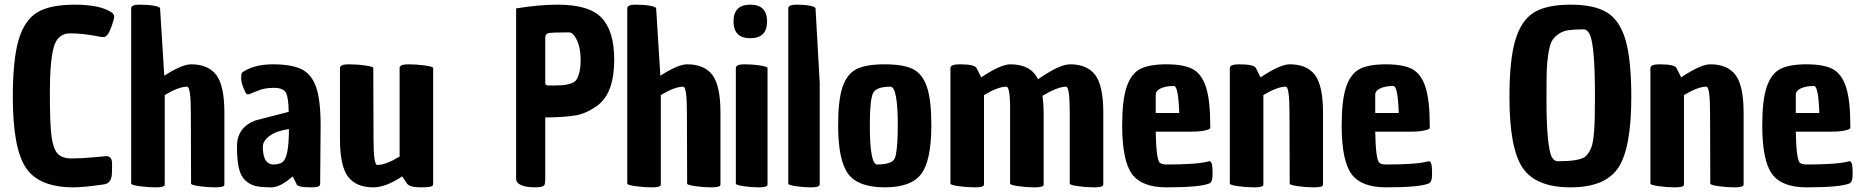

<svg xmlns="http://www.w3.org/2000/svg" viewBox="-20 -788 8000 824"><path d="M436 -118Q461 -118 461 -86Q461 -54 460 -38Q456 -2 428 3Q339 16 296 16Q147 16 91 -68Q35 -152 35 -371Q35 -531 59.5 -615.5Q84 -700 138.5 -734Q193 -768 301.5 -768Q410 -768 460 -734Q470 -727 470 -717Q470 -707 460.5 -679.5Q451 -652 442.5 -640.5Q434 -629 425 -629Q416 -629 411 -630Q336 -645 281.5 -645Q227 -645 210.5 -585Q194 -525 194 -390.5Q194 -256 201 -203Q208 -150 227 -129Q246 -108 287.5 -108Q329 -108 381.5 -113Q434 -118 436 -118Z M800 -512Q874 -512 908.5 -466Q943 -420 943 -304V0Q943 6 942 8Q937 16 903.5 16Q870 16 835 11Q800 6 800 0L799 -304Q799 -416 783 -416Q747 -416 687 -380V0Q687 6 686 8Q681 16 647.5 16Q614 16 578.5 11Q543 6 543 0V-752Q543 -768 578.5 -768Q614 -768 640 -763.5Q666 -759 667 -752L685 -463Q761 -512 800 -512Z M1236 -31Q1184 16 1143.5 16Q1103 16 1078 10.5Q1053 5 1033 -13.5Q1013 -32 1005 -67Q997 -102 997 -160Q997 -241 1076 -271L1219 -308Q1218 -373 1206 -392Q1194 -411 1154 -411Q1114 -411 1085 -398L1050 -384H1049Q1040 -379 1033 -392Q1015 -430 1015 -451.5Q1015 -473 1018.5 -475.5Q1022 -478 1022 -479Q1072 -512 1151.5 -512Q1231 -512 1274 -491Q1317 -470 1336.5 -414.5Q1356 -359 1356 -250L1354 0Q1354 6 1352 8Q1348 16 1314 16Q1252 16 1252 0ZM1108 -158Q1108 -86 1150 -82Q1179 -82 1192 -92Q1220 -111 1220 -234Q1168 -227 1138 -205.5Q1108 -184 1108 -158Z M1582 16Q1508 16 1473.5 -30Q1439 -76 1439 -192V-496Q1439 -512 1475.5 -512Q1512 -512 1547 -507Q1582 -502 1582 -496L1583 -192Q1583 -80 1599 -80Q1635 -80 1695 -116V-496Q1695 -512 1731.5 -512Q1768 -512 1803.5 -507Q1839 -502 1839 -496V0Q1839 6 1837 8Q1833 16 1785.5 16Q1738 16 1727 0L1706 -31Q1636 16 1582 16Z M2195 -22V-752Q2296 -768 2373 -768Q2509 -768 2562.5 -711Q2616 -654 2616 -532Q2616 -388 2544 -335Q2497 -301 2452 -293Q2394 -284 2320 -284V-23Q2320 -4 2318 2Q2315 16 2280 16Q2195 16 2195 -22ZM2454 -446Q2472 -476 2472 -529Q2472 -582 2456 -615.5Q2440 -649 2422 -649Q2350 -649 2335 -646Q2320 -643 2320 -626V-436Q2320 -425 2323.5 -423.5Q2327 -422 2329.5 -421.5Q2332 -421 2352.5 -421Q2373 -421 2390 -422Q2407 -423 2426.5 -428.5Q2446 -434 2454 -446Z M2929 -512Q3003 -512 3037.5 -466Q3072 -420 3072 -304V0Q3072 6 3071 8Q3066 16 3032.5 16Q2999 16 2964 11Q2929 6 2929 0L2928 -304Q2928 -416 2912 -416Q2876 -416 2816 -380V0Q2816 6 2815 8Q2810 16 2776.5 16Q2743 16 2707.5 11Q2672 6 2672 0V-752Q2672 -768 2707.5 -768Q2743 -768 2769 -763.5Q2795 -759 2796 -752L2814 -463Q2890 -512 2929 -512Z M3138 0V-496Q3138 -512 3174 -512Q3210 -512 3242 -507Q3274 -502 3274 -496V0Q3274 6 3273 8Q3268 16 3235 16Q3202 16 3170 11Q3138 6 3138 0ZM3200 -624Q3128 -624 3128 -696Q3128 -768 3200 -768Q3272 -768 3272 -696Q3272 -624 3200 -624Z M3498 0Q3498 6 3496 8Q3492 16 3459 16Q3426 16 3394.5 11Q3363 6 3363 0V-752Q3363 -768 3398 -768Q3433 -768 3456 -763.5Q3479 -759 3480 -752L3498 -431Z M3577 -250Q3577 -359 3596 -415Q3615 -471 3656 -491.5Q3697 -512 3777 -512Q3857 -512 3898 -491.5Q3939 -471 3958 -415Q3977 -359 3977 -250Q3977 -100 3934 -42Q3891 16 3777 16Q3663 16 3620 -42Q3577 -100 3577 -250ZM3713 -250Q3713 -82 3745 -82Q3789 -82 3810 -96Q3821 -104 3825 -125Q3833 -167 3833 -250Q3833 -416 3801 -416Q3741 -416 3727 -388.5Q3713 -361 3713 -250Z M4571 0V-304Q4571 -416 4555 -416Q4520 -416 4454 -377Q4459 -340 4459 -304V0Q4459 6 4458 8Q4453 16 4419.5 16Q4386 16 4350.5 11Q4315 6 4315 0V-341Q4313 -416 4299 -416Q4263 -416 4203 -380V0Q4203 6 4202 8Q4197 16 4163.5 16Q4130 16 4094.5 11Q4059 6 4059 0V-496Q4059 -512 4099 -512Q4162 -512 4171 -496Q4171 -494 4172 -494L4191 -456Q4275 -512 4316 -512Q4404 -512 4435 -448Q4527 -512 4572 -512Q4646 -512 4680.5 -466Q4715 -420 4715 -304V0Q4715 6 4714 8Q4709 16 4675.5 16Q4642 16 4606.5 11Q4571 6 4571 0Z M4986 16Q4879 16 4837.5 -42Q4796 -100 4796 -250Q4796 -358 4815 -414.5Q4834 -471 4872.5 -491.5Q4911 -512 4986 -512Q5061 -512 5099.5 -491Q5138 -470 5156 -413Q5174 -356 5174 -251Q5174 -245 5174 -239Q5174 -233 5150.5 -228Q5127 -223 5094 -223H4940Q4942 -106 4957 -90Q4966 -82 4986 -82Q5117 -82 5165 -95Q5167 -96 5168 -96Q5175 -98 5179.5 -88Q5184 -78 5184 -41Q5184 -4 5168 0Q5127 16 4986 16ZM4940 -381V-303H5041Q5037 -419 5018 -419Q4984 -419 4962 -409Q4940 -399 4940 -381Z M5515 -512Q5589 -512 5623.5 -466Q5658 -420 5658 -304V0Q5658 6 5657 8Q5652 16 5618.5 16Q5585 16 5550 11Q5515 6 5515 0L5514 -304Q5514 -416 5498 -416Q5462 -416 5402 -380V0Q5402 6 5401 8Q5396 16 5362.5 16Q5329 16 5293.5 11Q5258 6 5258 0V-496Q5258 -512 5298 -512Q5361 -512 5370 -496Q5370 -494 5371 -494L5390 -456Q5474 -512 5515 -512Z M5928 16Q5821 16 5779.5 -42Q5738 -100 5738 -250Q5738 -358 5757 -414.5Q5776 -471 5814.5 -491.5Q5853 -512 5928 -512Q6003 -512 6041.5 -491Q6080 -470 6098 -413Q6116 -356 6116 -251Q6116 -245 6116 -239Q6116 -233 6092.5 -228Q6069 -223 6036 -223H5882Q5884 -106 5899 -90Q5908 -82 5928 -82Q6059 -82 6107 -95Q6109 -96 6110 -96Q6117 -98 6121.5 -88Q6126 -78 6126 -41Q6126 -4 6110 0Q6069 16 5928 16ZM5882 -381V-303H5983Q5979 -419 5960 -419Q5926 -419 5904 -409Q5882 -399 5882 -381Z M6458 -371Q6458 -530 6483 -615Q6508 -700 6562.5 -734Q6617 -768 6720 -768Q6823 -768 6877.5 -734Q6932 -700 6956.5 -615.5Q6981 -531 6981 -371Q6981 -152 6925 -68Q6869 16 6720 16Q6571 16 6514.5 -68Q6458 -152 6458 -371ZM6666 -96Q6754 -96 6781 -114Q6791 -121 6800.5 -137Q6810 -153 6814 -170Q6818 -187 6821 -220Q6825 -263 6825 -374.5Q6825 -486 6819.5 -550.5Q6814 -615 6803.5 -638.5Q6793 -662 6776 -662Q6736 -662 6711.5 -658.5Q6687 -655 6668 -641.5Q6649 -628 6640 -611.5Q6631 -595 6625 -557.5Q6619 -520 6618 -481.5Q6617 -443 6617 -351Q6617 -259 6623 -197Q6629 -135 6639 -115.5Q6649 -96 6666 -96Z M7320 -512Q7394 -512 7428.5 -466Q7463 -420 7463 -304V0Q7463 6 7462 8Q7457 16 7423.5 16Q7390 16 7355 11Q7320 6 7320 0L7319 -304Q7319 -416 7303 -416Q7267 -416 7207 -380V0Q7207 6 7206 8Q7201 16 7167.5 16Q7134 16 7098.5 11Q7063 6 7063 0V-496Q7063 -512 7103 -512Q7166 -512 7175 -496Q7175 -494 7176 -494L7195 -456Q7279 -512 7320 -512Z M7733 16Q7626 16 7584.5 -42Q7543 -100 7543 -250Q7543 -358 7562 -414.5Q7581 -471 7619.5 -491.5Q7658 -512 7733 -512Q7808 -512 7846.5 -491Q7885 -470 7903 -413Q7921 -356 7921 -251Q7921 -245 7921 -239Q7921 -233 7897.5 -228Q7874 -223 7841 -223H7687Q7689 -106 7704 -90Q7713 -82 7733 -82Q7864 -82 7912 -95Q7914 -96 7915 -96Q7922 -98 7926.5 -88Q7931 -78 7931 -41Q7931 -4 7915 0Q7874 16 7733 16ZM7687 -381V-303H7788Q7784 -419 7765 -419Q7731 -419 7709 -409Q7687 -399 7687 -381Z"/></svg>

Font: Chau Philomene One
Style: Regular
Weight: 400
Designer: Vicente Lamonaca
Foundry: TipoType
Version: Version 1.002